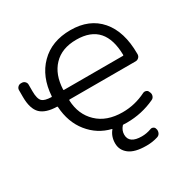

<svg xmlns="http://www.w3.org/2000/svg" viewBox="-208 -952 1311 1335"><g transform="rotate(-30 448.0 -284.5)"><path d="M282.2 -430.7Q282.2 -426.8 287.1 -426.8H759.8Q764.6 -426.8 764.6 -431.6Q762.7 -557.6 707 -621.1Q649.4 -686.5 534.2 -686.5Q417 -686.5 351.6 -617.2Q287.1 -549.8 282.2 -430.7ZM524.4 -11.7Q520.5 -11.7 517.6 -8.8Q493.2 18.6 493.2 52.7Q493.2 124 594.7 124Q632.8 124 669.9 110.4Q681.6 105.5 693.4 111.3Q705.1 117.2 707 129.9L709 135.7Q710.9 151.4 704.1 164.6Q697.3 177.7 682.6 182.6Q639.6 196.3 592.8 196.3Q589.8 196.3 587.9 196.3Q497.1 196.3 452.6 162.1Q408.2 127.9 408.2 73.2Q408.2 18.6 440.4 -20.5Q443.4 -23.4 439.5 -24.4Q335 -49.8 266.6 -134.8Q198.2 -219.7 190.4 -345.7Q190.4 -349.6 185.5 -349.6Q97.7 -351.6 56.6 -390.6Q14.6 -431.6 14.6 -527.3V-582Q14.6 -595.7 24.9 -606Q35.2 -616.2 48.8 -616.2H56.6Q71.3 -616.2 81.5 -606Q91.8 -595.7 91.8 -582V-528.3Q91.8 -466.8 113.3 -446.3Q131.8 -428.7 185.5 -426.8Q190.4 -426.8 190.4 -430.7Q200.2 -583 290 -672.9Q380.9 -764.6 532.2 -764.6Q683.6 -764.6 768.6 -666.5Q853.5 -568.4 853.5 -390.6Q853.5 -387.7 853.5 -383.8Q852.5 -369.1 841.8 -359.4Q831.1 -349.6 816.4 -349.6H287.1Q282.2 -349.6 282.2 -344.7Q287.1 -229.5 361.3 -159.2Q435.5 -87.9 563.5 -87.9Q662.1 -87.9 752 -132.8Q763.7 -138.7 776.9 -134.3Q790 -129.9 793.9 -117.2L797.9 -108.4Q802.7 -94.7 797.4 -80.6Q792 -66.4 778.3 -60.5Q671.9 -10.7 552.7 -10.7Q550.8 -10.7 548.8 -10.7Q532.2 -10.7 524.4 -11.7Z"/></g></svg>

Font: Gen Jyuu GothicL Regular
Style: Regular
Weight: 400
Designer: [Source Han Sans]
Ryoko NISHIZUKA  (kana & ideographs); Paul D. Hunt (Latin, Greek & Cyrillic); Wenlong ZHANG  (bopomofo
Version: Version 1.002.20150607